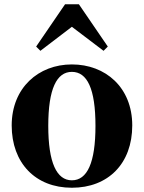

<svg xmlns="http://www.w3.org/2000/svg" viewBox="-20 -866 677 903"><path d="M318 17C489 17 602 -97 602 -276C602 -455 476 -563 318 -563C161 -563 35 -453 35 -276C35 -100 146 17 318 17ZM318 -18C247 -18 207 -100 207 -274C207 -449 247 -528 318 -528C390 -528 429 -449 429 -274C429 -100 390 -18 318 -18ZM467 -627 487 -647 351 -846H286L150 -647L170 -627L318 -740Z"/></svg>

Font: GenKiMin2 TW H
Style: Regular
Weight: 900
Version: Version 2.100;PS 2.1;hotconv 16.6.51;makeotf.lib2.5.65220 DE